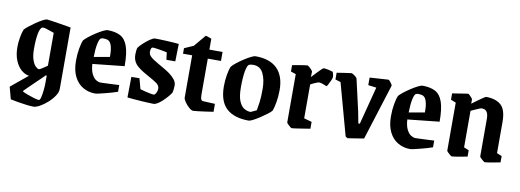

<svg xmlns="http://www.w3.org/2000/svg" viewBox="-59 -885 3808 1406"><g transform="rotate(10 1845.5 -182.0)"><path d="M225 183Q203 183 171.5 179Q140 175 107.5 169.5Q75 164 52 159L28 69L153 -34Q123 -38 95.5 -61.5Q68 -85 50.5 -127Q33 -169 33 -228Q33 -260 39.5 -298.5Q46 -337 56 -360Q65 -371 86.5 -388Q108 -405 133.5 -422.5Q159 -440 181 -451.5Q203 -463 212 -463Q218 -463 244 -459Q270 -455 302 -450Q334 -445 360 -440.5Q386 -436 392 -435V21Q392 46 373.5 74Q355 102 327 127Q299 152 271 167.5Q243 183 225 183ZM216 -94Q221 -94 235.5 -103Q250 -112 263.5 -121.5Q277 -131 277 -131V-375Q267 -378 248.5 -385Q230 -392 213 -396.5Q196 -401 189 -399Q172 -392 163.5 -349.5Q155 -307 155 -235Q155 -184 166 -153Q177 -122 191.5 -108Q206 -94 216 -94ZM255 128Q263 128 268.5 106.5Q274 85 277.5 53.5Q281 22 281 -8V-57L275 -59Q261 -45 240.5 -25.5Q220 -6 198.5 15Q177 36 159 53.5Q141 71 131 81V88Q140 93 165 102.5Q190 112 216.5 120Q243 128 255 128Z M816 -32Q800 -26 775.5 -19Q751 -12 725.5 -5.5Q700 1 680 5.5Q660 10 652 10Q603 10 562 -13.5Q521 -37 497 -84.5Q473 -132 473 -202Q473 -251 480.5 -293.5Q488 -336 498 -358Q507 -369 529.5 -387Q552 -405 579 -422.5Q606 -440 629 -451.5Q652 -463 663 -463Q719 -463 756.5 -444Q794 -425 812.5 -373.5Q831 -322 831 -225L595 -200Q598 -153 612 -125.5Q626 -98 644 -87Q662 -76 677 -76Q680 -76 696 -76.5Q712 -77 734.5 -78Q757 -79 779 -80Q801 -81 816 -82ZM624 -394Q613 -388 605 -350.5Q597 -313 596 -252L713 -273Q714 -329 702 -362Q690 -395 658 -397Q651 -398 641.5 -398Q632 -398 624 -394Z M1087 10Q1077 10 1052.5 9Q1028 8 997.5 6Q967 4 938.5 1.5Q910 -1 891 -3L893 -156L953 -157L974 -79Q990 -74 1010 -69Q1030 -64 1048.5 -60.5Q1067 -57 1077 -57Q1085 -57 1093.5 -73Q1102 -89 1102 -104Q1102 -129 1078 -145.5Q1054 -162 1003 -190Q939 -225 916 -253Q893 -281 893 -322Q893 -335 894.5 -349Q896 -363 899 -373Q911 -390 934 -411Q957 -432 980 -447.5Q1003 -463 1015 -463Q1028 -463 1051 -462.5Q1074 -462 1101.5 -460.5Q1129 -459 1153.5 -457.5Q1178 -456 1193 -454L1190 -324H1124L1117 -378Q1113 -379 1098.5 -382Q1084 -385 1066 -388Q1048 -391 1033 -393Q1018 -395 1013 -395Q995 -395 995 -361Q995 -343 1007.5 -329.5Q1020 -316 1037.5 -305.5Q1055 -295 1071 -285Q1091 -273 1116 -259Q1141 -245 1163.5 -228Q1186 -211 1201 -191.5Q1216 -172 1216 -149Q1216 -138 1214.5 -123Q1213 -108 1209 -94Q1201 -81 1186 -63.5Q1171 -46 1153 -29Q1135 -12 1117.5 -1Q1100 10 1087 10Z M1381 10Q1369 10 1351 -5.5Q1333 -21 1318.5 -41.5Q1304 -62 1304 -75V-389H1236V-430L1304 -460L1377 -547Q1384 -547 1396 -542.5Q1408 -538 1421 -533V-452H1519V-385H1421V-118Q1421 -91 1426.5 -81.5Q1432 -72 1444 -72L1530 -68V-9Q1505 -5 1473 -0.5Q1441 4 1415 7Q1389 10 1381 10Z M1794 10Q1686 10 1629 -42Q1572 -94 1572 -207Q1572 -251 1579.5 -293.5Q1587 -336 1597 -356Q1606 -368 1628.5 -386Q1651 -404 1678.5 -422Q1706 -440 1729 -451.5Q1752 -463 1762 -463Q1870 -463 1924.5 -408Q1979 -353 1979 -250Q1979 -200 1971.5 -158.5Q1964 -117 1955 -93Q1947 -82 1924.5 -65Q1902 -48 1875.5 -30.5Q1849 -13 1826.5 -1.5Q1804 10 1794 10ZM1797 -55Q1800 -56 1810.5 -61Q1821 -66 1830.5 -70.5Q1840 -75 1840 -75Q1845 -99 1850 -136.5Q1855 -174 1855 -236Q1855 -305 1832 -351.5Q1809 -398 1758 -398Q1749 -398 1741 -397Q1733 -396 1725 -392Q1713 -386 1704.5 -341Q1696 -296 1696 -221Q1696 -153 1711.5 -117Q1727 -81 1750 -68Q1773 -55 1797 -55Z M2115 10Q2111 10 2101.5 2.5Q2092 -5 2083.5 -14Q2075 -23 2075 -26V-385L2037 -398V-445Q2037 -445 2052.5 -448Q2068 -451 2089 -454.5Q2110 -458 2127.5 -460.5Q2145 -463 2149 -463Q2152 -463 2162 -455Q2172 -447 2180.5 -437Q2189 -427 2189 -424L2188 -383Q2205 -401 2222.5 -420Q2240 -439 2253 -451Q2266 -463 2269 -463Q2284 -463 2306 -458Q2328 -453 2339 -449Q2341 -444 2344 -431.5Q2347 -419 2347 -411Q2347 -404 2339.5 -386.5Q2332 -369 2323.5 -353.5Q2315 -338 2312 -337Q2304 -340 2285.5 -347.5Q2267 -355 2254 -355Q2248 -355 2228 -346.5Q2208 -338 2192 -329V-77L2250 -61V-10Q2250 -10 2231.5 -7Q2213 -4 2187.5 0Q2162 4 2141 7Q2120 10 2115 10Z M2530 11Q2528 11 2521 6Q2514 1 2514 1L2408 -385L2368 -397V-447Q2368 -447 2383 -449.5Q2398 -452 2418.5 -455Q2439 -458 2456.5 -460.5Q2474 -463 2477 -463Q2480 -463 2490 -457Q2500 -451 2509 -443Q2518 -435 2519 -430L2573 -193L2589 -109H2600L2673 -390L2612 -398V-454Q2612 -454 2632 -455.5Q2652 -457 2678.5 -458.5Q2705 -460 2726 -461.5Q2747 -463 2750 -463Q2754 -463 2761.5 -455Q2769 -447 2775 -437.5Q2781 -428 2781 -423L2650 -8Q2650 -8 2633 -5Q2616 -2 2593 1.5Q2570 5 2551.5 8Q2533 11 2530 11Z M3158 -32Q3142 -26 3117.5 -19Q3093 -12 3067.5 -5.5Q3042 1 3022 5.5Q3002 10 2994 10Q2945 10 2904 -13.5Q2863 -37 2839 -84.5Q2815 -132 2815 -202Q2815 -251 2822.5 -293.5Q2830 -336 2840 -358Q2849 -369 2871.5 -387Q2894 -405 2921 -422.5Q2948 -440 2971 -451.5Q2994 -463 3005 -463Q3061 -463 3098.5 -444Q3136 -425 3154.5 -373.5Q3173 -322 3173 -225L2937 -200Q2940 -153 2954 -125.5Q2968 -98 2986 -87Q3004 -76 3019 -76Q3022 -76 3038 -76.5Q3054 -77 3076.5 -78Q3099 -79 3121 -80Q3143 -81 3158 -82ZM2966 -394Q2955 -388 2947 -350.5Q2939 -313 2938 -252L3055 -273Q3056 -329 3044 -362Q3032 -395 3000 -397Q2993 -398 2983.5 -398Q2974 -398 2966 -394Z M3305 10Q3301 10 3291.5 2.5Q3282 -5 3273.5 -14Q3265 -23 3265 -26V-383L3227 -398V-445Q3227 -445 3243 -447.5Q3259 -450 3281 -453.5Q3303 -457 3321 -460Q3339 -463 3344 -463Q3347 -463 3355 -455.5Q3363 -448 3370.5 -439Q3378 -430 3378 -427V-395Q3395 -408 3417 -424Q3439 -440 3456.5 -451.5Q3474 -463 3477 -463Q3548 -463 3587.5 -429Q3627 -395 3627 -302V-71L3664 -56V-9Q3664 -9 3648 -6Q3632 -3 3611 1Q3590 5 3572 7.5Q3554 10 3550 10Q3547 10 3537 2.5Q3527 -5 3518.5 -14Q3510 -23 3510 -26V-302Q3510 -338 3500.5 -353.5Q3491 -369 3479 -372Q3467 -375 3461 -375Q3454 -375 3430 -364.5Q3406 -354 3382 -343V-71L3419 -56V-9Q3419 -9 3403.5 -6Q3388 -3 3366.5 1Q3345 5 3327 7.5Q3309 10 3305 10Z"/></g></svg>

Font: Grenze Gotisch SemiBold
Style: Regular
Weight: 600
Designer: Renata Polastri
Foundry: Omnibus-Type
Version: Version 1.001